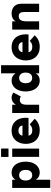

<svg xmlns="http://www.w3.org/2000/svg" viewBox="1268 -2004 941 3516"><g transform="rotate(-90 1738.0 -246.5)"><path d="M535 -246Q535 -166 508.2 -107.8Q481.5 -49.5 435.8 -19.2Q390 11 334 11Q294.5 11 260.2 -6.8Q226 -24.5 204 -62V204H54V-493H204V-432Q246.5 -504 334 -504Q396.5 -504 442 -470.8Q487.5 -437.5 511.2 -379Q535 -320.5 535 -246ZM287 -127Q333 -127 358.5 -158.5Q384 -190 384 -246Q384 -303 358.5 -334.5Q333 -366 287 -366Q241.5 -366 215.8 -334.2Q190 -302.5 190 -246Q190 -190.5 215.8 -158.8Q241.5 -127 287 -127Z M623 -493H774V0H623ZM622 -697H776V-561H622Z M861 -244Q861 -310 886.2 -369.2Q911.5 -428.5 966.2 -466.2Q1021 -504 1104 -504Q1179 -504 1232 -470.8Q1285 -437.5 1312 -378.2Q1339 -319 1339 -242Q1339 -225.5 1336 -194H1012Q1017 -162.5 1041.8 -143.8Q1066.5 -125 1113 -125Q1142.5 -125 1169.8 -136.8Q1197 -148.5 1217 -173L1321 -81Q1281.5 -36 1229 -12.5Q1176.5 11 1112 11Q1025.5 11 969.2 -24.8Q913 -60.5 887 -118.5Q861 -176.5 861 -244ZM1196 -305Q1194 -339 1168.2 -359Q1142.5 -379 1107 -379Q1061.5 -379 1038.5 -357Q1015.5 -335 1010 -305Z M1426 -493H1578V-426.5Q1597 -462 1630.8 -483Q1664.5 -504 1702 -504Q1728 -504 1751.5 -496.5Q1775 -489 1801 -472L1729 -336Q1717.5 -343.5 1699.8 -348.8Q1682 -354 1665 -354Q1638 -354 1617.5 -340Q1597 -326 1587 -298Q1581.5 -283.5 1579.2 -261.8Q1577 -240 1577 -199V0H1426Z M1821 -247Q1821 -327 1847.8 -385.2Q1874.5 -443.5 1920.2 -473.8Q1966 -504 2022 -504Q2061.5 -504 2095.8 -486.2Q2130 -468.5 2152 -431V-697H2302V0H2152V-61Q2109.5 11 2022 11Q1959.5 11 1914 -22.2Q1868.5 -55.5 1844.8 -114Q1821 -172.5 1821 -247ZM2069 -127Q2114.5 -127 2140.2 -158.8Q2166 -190.5 2166 -247Q2166 -302.5 2140.2 -334.2Q2114.5 -366 2069 -366Q2023 -366 1997.5 -334.5Q1972 -303 1972 -247Q1972 -190 1997.5 -158.5Q2023 -127 2069 -127Z M2389 -244Q2389 -310 2414.2 -369.2Q2439.5 -428.5 2494.2 -466.2Q2549 -504 2632 -504Q2707 -504 2760 -470.8Q2813 -437.5 2840 -378.2Q2867 -319 2867 -242Q2867 -225.5 2864 -194H2540Q2545 -162.5 2569.8 -143.8Q2594.5 -125 2641 -125Q2670.5 -125 2697.8 -136.8Q2725 -148.5 2745 -173L2849 -81Q2809.5 -36 2757 -12.5Q2704.5 11 2640 11Q2553.5 11 2497.2 -24.8Q2441 -60.5 2415 -118.5Q2389 -176.5 2389 -244ZM2724 -305Q2722 -339 2696.2 -359Q2670.5 -379 2635 -379Q2589.5 -379 2566.5 -357Q2543.5 -335 2538 -305Z M2954 -493H3105V-429.5Q3128 -469.5 3165.2 -486.8Q3202.5 -504 3245 -504Q3301.5 -504 3342.5 -482.5Q3383.5 -461 3405.2 -421.5Q3427 -382 3427 -328V0H3276V-272Q3276 -324.5 3257.2 -348.8Q3238.5 -373 3198 -373Q3150 -373 3127.5 -338.5Q3105 -304 3105 -230V0H2954Z"/></g></svg>

Font: HK Grotesk Black
Style: Regular
Weight: 900
Designer: Alfredo Marco Pradil
Foundry: Hanken Design Co.
Version: Version 3.001